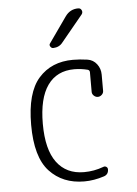

<svg xmlns="http://www.w3.org/2000/svg" viewBox="-54 -797 608 849"><g transform="rotate(-5 250.0 -372.5)"><path d="M286.1 9.8Q190.4 9.8 131.8 -53.2Q73.2 -116.2 73.2 -259.8Q73.2 -402.3 129.9 -466.3Q186.5 -530.3 282.2 -530.3Q312.5 -530.3 346.7 -525.4Q372.1 -521.5 387.7 -501Q403.3 -480.5 403.3 -454.1V-381.8Q403.3 -372.1 395.5 -364.7Q387.7 -357.4 377.9 -357.4Q368.2 -357.4 360.4 -364.7Q352.5 -372.1 352.5 -381.8V-468.8Q352.5 -477.5 344.7 -480.5Q314.5 -488.3 284.2 -488.3Q207 -488.3 166 -430.7Q125 -373 125 -259.8Q125 -145.5 167.5 -88.4Q210 -31.2 288.1 -31.2Q333 -31.2 375 -46.9Q381.8 -49.8 388.2 -45.9Q394.5 -42 394.5 -34.2Q394.5 -11.7 374 -4.9Q329.1 9.8 286.1 9.8ZM267.6 -724.6Q289.1 -754.9 325.2 -754.9Q335.9 -754.9 340.3 -745.1Q344.7 -735.4 337.9 -726.6L242.2 -610.4Q227.5 -590.8 200.2 -589.8Q192.4 -589.8 187.5 -597.7Q182.6 -605.5 188.5 -612.3Z"/></g></svg>

Font: Rounded Mgen+ 1mn light
Style: Regular
Weight: 200
Designer: [Source Han Sans]
Ryoko NISHIZUKA  (kana & ideographs); Paul D. Hunt (Latin, Greek & Cyrillic); Wenlong ZHANG  (bopomofo
Version: Version 1.059.20150602